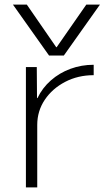

<svg xmlns="http://www.w3.org/2000/svg" viewBox="-20 -810 452 830"><path d="M36 -790H96L223 -606H225L353 -790H412L256 -570H192ZM92 0V-520H139L140 -386H142Q163 -430 200 -462.5Q237 -495 284.5 -512.5Q332 -530 385 -530V-485Q317 -485 261.5 -456Q206 -427 173.5 -378.5Q141 -330 141 -270V0Z"/></svg>

Font: M PLUS 2 Light
Style: Regular
Weight: 300
Designer: Coji Morishita
Foundry: UNDERFOREST DESIGN
Version: Version 1.001